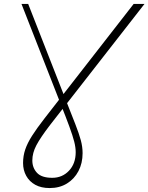

<svg xmlns="http://www.w3.org/2000/svg" viewBox="-20 -750 753 974"><path d="M232 204Q189 204 159 187.5Q129 171 113 142Q97 113 97 77Q97 41 108 8.5Q119 -24 142.5 -61Q166 -98 204 -147L658 -730H713L234 -116Q185 -52 164.5 -13Q144 26 144 64Q144 101 167.5 126.5Q191 152 245 152Q296 152 330 116Q364 80 364 22Q364 -2 356.5 -31.5Q349 -61 332 -107.5Q315 -154 286 -227L89 -730H123L313 -245Q343 -169 362 -120.5Q381 -72 390 -38.5Q399 -5 399 27Q399 78 378 118Q357 158 319.5 181Q282 204 232 204Z"/></svg>

Font: Savate ExtraLight
Style: Italic
Weight: 200
Italic angle: -11°
Designer: Max Esnée
Foundry: Plomb Type
Version: Version 2.000